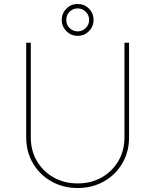

<svg xmlns="http://www.w3.org/2000/svg" viewBox="-20 -945 790 977"><path d="M613.3 -727.5H636.7V-246.1Q636.7 -172.4 602.5 -114Q568.4 -55.7 509 -22Q449.7 11.7 375 11.7Q300.8 11.7 241.5 -22Q182.1 -55.7 147.7 -114Q113.3 -172.4 113.3 -246.1V-727.5H136.7V-246.1Q136.7 -178.7 167.7 -125.7Q198.7 -72.8 252.7 -42.2Q306.6 -11.7 375 -11.7Q443.8 -11.7 497.6 -42.2Q551.3 -72.8 582.3 -125.7Q613.3 -178.7 613.3 -246.1ZM375 -762.7Q341.3 -762.7 317.9 -786.4Q294.4 -810.1 293.9 -843.8Q294.4 -877.4 317.9 -901.1Q341.3 -924.8 375 -924.8Q409.2 -924.8 432.6 -901.1Q456.1 -877.4 456.1 -843.8Q456.1 -810.1 432.6 -786.4Q409.2 -762.7 375 -762.7ZM375 -785.2Q399.4 -785.6 416.5 -802.7Q433.6 -819.8 433.6 -843.8Q433.6 -868.2 416.5 -885Q399.4 -901.9 375 -902.3Q350.6 -901.9 333.7 -885Q316.9 -868.2 317.4 -843.8Q316.9 -819.3 334 -802.5Q351.1 -785.6 375 -785.2Z"/></svg>

Font: Inter Tight Thin
Style: Regular
Weight: 250
Designer: Rasmus Andersson
Foundry: rsms
Version: Version 3.004